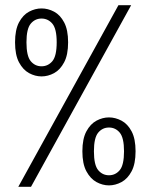

<svg xmlns="http://www.w3.org/2000/svg" viewBox="-20 -720 590 740"><path d="M50.5 0 436.5 -700H485.5L99.5 0ZM140 -425.5Q115.5 -425.5 92 -438.2Q68.5 -451 53.2 -479.8Q38 -508.5 38 -557Q38 -605 53.2 -633.8Q68.5 -662.5 92 -675Q115.5 -687.5 140 -687.5Q165 -687.5 188.5 -675Q212 -662.5 227.2 -633.8Q242.5 -605 242.5 -557Q242.5 -508.5 227.2 -479.8Q212 -451 188.5 -438.2Q165 -425.5 140 -425.5ZM140 -464.5Q165 -464.5 181.8 -484.2Q198.5 -504 198.5 -557Q198.5 -609 181.8 -628.8Q165 -648.5 140 -648.5Q115 -648.5 98.5 -628.8Q82 -609 82 -557Q82 -504 98.5 -484.2Q115 -464.5 140 -464.5ZM400 -5.5Q375.5 -5.5 352 -18.2Q328.5 -31 313 -59.8Q297.5 -88.5 297.5 -137Q297.5 -185 313 -213.8Q328.5 -242.5 352 -255Q375.5 -267.5 400 -267.5Q424.5 -267.5 448.2 -255Q472 -242.5 487.2 -213.8Q502.5 -185 502.5 -137Q502.5 -88.5 487.2 -59.8Q472 -31 448.2 -18.2Q424.5 -5.5 400 -5.5ZM400 -44.5Q425 -44.5 441.5 -64.2Q458 -84 458 -137Q458 -189 441.5 -208.8Q425 -228.5 400 -228.5Q375 -228.5 358.5 -208.8Q342 -189 342 -137Q342 -84 358.5 -64.2Q375 -44.5 400 -44.5Z"/></svg>

Font: Trispace SemiCondensed ExtraLight
Style: Regular
Weight: 200
Width: 4
Designer: Tyler Finck
Foundry: Etcetera Type Company
Version: Version 1.210; ttfautohint (v1.8.3)